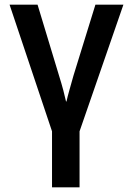

<svg xmlns="http://www.w3.org/2000/svg" viewBox="-20 -563 570 823"><path d="M203 240V0L21 -543H141L233 -239Q244 -204 251.5 -175.5Q259 -147 263 -128H265Q269 -147 277.5 -177Q286 -207 295 -239L389 -543H509L321 0V240Z"/></svg>

Font: Noto Sans Mono Condensed SemiBold
Style: Regular
Weight: 600
Width: 3
Designer: Monotype Design Team
Foundry: Monotype Imaging Inc.
Version: Version 2.014